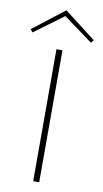

<svg xmlns="http://www.w3.org/2000/svg" viewBox="-107 -899 505 943"><g transform="rotate(10 145.5 -427.5)"><path d="M130 -658H160V0H130ZM291 -719 145 -826 0 -719 -12 -733 145 -855 303 -733Z"/></g></svg>

Font: Ysabeau Extralight
Style: Regular
Weight: 200
Designer: Christian Thalmann (Catharsis Fonts)
Version: Version 0.003